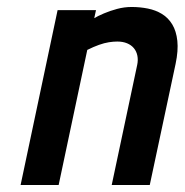

<svg xmlns="http://www.w3.org/2000/svg" viewBox="-20 -529 529 550"><path d="M373 -343 300 1H409L483 -346Q491 -384 488 -412Q485 -440 473.5 -459Q462 -478 444 -489Q426 -500 403.5 -504.5Q381 -509 357 -509Q336 -509 315.5 -503.5Q295 -498 277.5 -490.5Q260 -483 250 -477L255 -500H145L39 1H148L230 -386Q248 -395 263.5 -400.5Q279 -406 292 -408Q305 -410 316 -410Q332 -410 344 -405Q356 -400 363.5 -391Q371 -382 373.5 -369.5Q376 -357 373 -343Z"/></svg>

Font: Advent Pro
Style: Italic
Weight: 400
Italic angle: -12°
Designer: VivaRado, Andreas Kalpakidis
Foundry: VivaRado, Andreas Kalpakidis
Version: Version 3.000